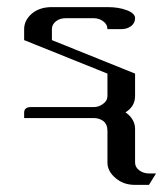

<svg xmlns="http://www.w3.org/2000/svg" viewBox="-20 -332 459 540"><path d="M47.9 0V-15.1Q47.9 -30.8 66.9 -30.8H243.2Q258.3 -30.8 270 -40Q282.2 -48.3 282.2 -62V-125L47.9 -219.2V-250Q47.9 -274.9 69.8 -293.9Q91.3 -312 126 -312H282.2Q314 -312 336.9 -303.2Q359.9 -294.4 359.9 -280.8Q359.9 -267.6 349.1 -258.8Q337.4 -250 320.8 -250H282.2Q282.2 -263.2 270.5 -272Q258.8 -280.8 243.2 -280.8H165Q148.4 -280.8 137.2 -272Q126 -263.2 126 -250V-219.2L359.9 -125V-62Q359.9 -32.7 333 -16.1Q359.9 2.9 359.9 30.8V125Q359.9 138.2 371.6 147Q383.3 155.8 398.9 155.8H418.9L398.9 188H359.9Q327.1 188 305.2 168.9Q282.2 149.9 282.2 125V37.1Q282.2 17.6 271 8.8Q259.3 0 243.2 0Z"/></svg>

Font: Hhenum
Style: Regular
Weight: 400
Designer: T. Christopher White
Version: Version 1.0